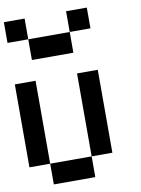

<svg xmlns="http://www.w3.org/2000/svg" viewBox="-105 -1070 835 1140"><g transform="rotate(-10 312.5 -500.0)"><path d="M0 -1000H125V-875H0ZM375 -1000H500V-875H375ZM125 -875H375V-750H125ZM125 -125H0V-625H125ZM500 -125H375V-625H500ZM375 -125V0H125V-125Z"/></g></svg>

Font: Tiny5
Style: Regular
Weight: 400
Designer: Stefan Schmidt
Foundry: Made with Bits'n'Picas by Kreative Software
Version: Version 1.002; ttfautohint (v1.8.4.7-5d5b)